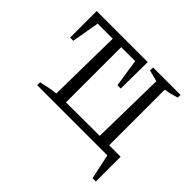

<svg xmlns="http://www.w3.org/2000/svg" viewBox="-146 -664 981 981"><g transform="rotate(45 344.5 -173.5)"><path d="M570 -43H653V136H629L600 0H93V-21Q118 -27 143 -32Q168 -37 192 -39L198 -441H89L63 -291H40V-483H409L407 -290H383L360 -441H259V-42L502 -43L509 -445L447 -461L448 -483H646V-463Q627 -457 609 -452.5Q591 -448 570 -445Z"/></g></svg>

Font: Piazzolla 24pt Light
Style: Regular
Weight: 300
Designer: Juan Pablo del Peral
Foundry: Huerta Tipografica
Version: Version 2.005